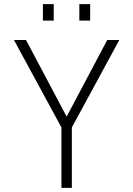

<svg xmlns="http://www.w3.org/2000/svg" viewBox="-20 -902 640 922"><path d="M275 0V-290L47 -710H105L300 -342L495 -710H553L325 -290V0ZM186 -803V-882H238V-803ZM361 -803V-882H413V-803Z"/></svg>

Font: Geist Mono ExtraLight
Style: Regular
Weight: 200
Monospace: yes
Designer: Basement.studio, Andrés Briganti, Mateo Zaragoza
Foundry: Basement.studio, Vercel, Andrés Briganti, Guido Ferreyra, Mateo Zaragoza
Version: Version 1.500; ttfautohint (v1.8.4.7-5d5b)